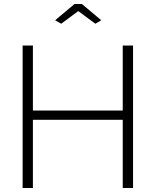

<svg xmlns="http://www.w3.org/2000/svg" viewBox="-20 -937 775 957"><path d="M254.9 -835.9 351.1 -917H388.2L484.9 -835.9L455.1 -818.8L370.1 -881.8L285.2 -818.8ZM643.1 -710V0H591.8V-339.8H144V0H92.8V-710H144V-386.2H591.8V-710Z"/></svg>

Font: Rawline Light
Style: Regular
Weight: 300
Designer: Matt McInerney, Pablo Impallari, Rodrigo Fuenzalida
Foundry: Matt McInerney, Pablo Impallari, Rodrigo Fuenzalida
Version: Version 4.020;PS 004.020;hotconv 1.0.88;makeotf.lib2.5.64775